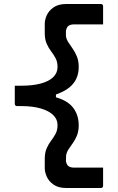

<svg xmlns="http://www.w3.org/2000/svg" viewBox="-20 -780 590 961"><path d="M374 -153Q374 -124 365.5 -102.5Q357 -81 345 -64.5Q333 -48 323.5 -33.5Q314 -19 311 -3Q311 4 310.5 11Q310 18 310 26Q313 44 322.5 51.5Q332 59 352 59Q384 59 416 59Q448 59 481 59H496Q496 82 496 104.5Q496 127 496 150Q496 155 493 158Q490 161 485 161H312Q272 161 248 144Q224 127 214 104Q204 81 204 62V16Q204 -16 213.5 -37.5Q223 -59 236 -76Q249 -93 258.5 -111Q268 -129 268 -154Q268 -183 246.5 -204Q225 -225 184.5 -237Q144 -249 86 -249H65Q60 -249 57 -252Q54 -255 54 -260Q54 -283 54 -305.5Q54 -328 54 -351H86Q144 -351 184.5 -362Q225 -373 246.5 -394Q268 -415 268 -445Q268 -470 258.5 -488Q249 -506 236 -523Q223 -540 213.5 -561.5Q204 -583 204 -615V-661Q204 -681 214 -703.5Q224 -726 248 -743Q272 -760 312 -760H485Q490 -760 493 -757Q496 -754 496 -749Q496 -726 496 -703.5Q496 -681 496 -658H481Q448 -658 416 -658Q384 -658 352 -658Q332 -658 322.5 -650.5Q313 -643 310 -625Q310 -619 310 -612.5Q310 -606 310 -600Q312 -584 322 -568.5Q332 -553 344 -536Q356 -519 365 -497Q374 -475 374 -445Q374 -395 346 -361Q318 -327 260 -307V-293Q320 -276 347 -239.5Q374 -203 374 -153Z"/></svg>

Font: Recursive Medium
Style: Regular
Weight: 500
Version: Version 1.085